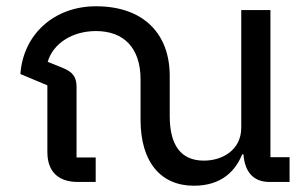

<svg xmlns="http://www.w3.org/2000/svg" viewBox="-20 -580 978 612"><path d="M598 12C688 12 731 -37 752 -88H756C760 -35 785 0 839 0H903V-79H842V-548H749V-173C749 -102 689 -68 630 -68C556 -68 521 -118 521 -210V-338C521 -472 438 -560 286 -560C153 -560 54 -471 45 -344L131 -308V-95C131 -36 163 0 228 0H285V-78H224V-303C224 -336 211 -351 179 -364L132 -383C150 -443 212 -481 286 -481C374 -481 428 -428 428 -327V-198C428 -64 492 12 598 12Z"/></svg>

Font: IBM Plex Thai Text
Style: Regular
Weight: 450
Designer: Mike Abbink, Paul van der Laan, Pieter van Rosmalen, Ben Mitchell, Mark Frömberg
Foundry: Bold Monday
Version: Version 1.0